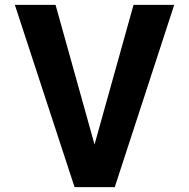

<svg xmlns="http://www.w3.org/2000/svg" viewBox="-20 -768 777 788"><path d="M368 -175 208 -748H41L286 0H451L695 -748H528Z"/></svg>

Font: UULA Sans
Style: Bold
Weight: 700
Designer: Mohamed Gaber, Laura Garcia Mut
Foundry: Kief Type Foundry
Version: Version 3.006;hotconv 1.0.109;makeotfexe 2.5.65596